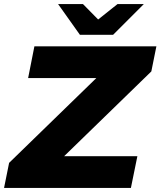

<svg xmlns="http://www.w3.org/2000/svg" viewBox="-40 -929 793 949"><path d="M-20 0 5 -124 508 -613 525 -543H99L130 -700H733L708 -576L205 -87L188 -157H639L607 0ZM355 -757 247 -909H370L493 -784H384L541 -909H671L519 -757Z"/></svg>

Font: Montserrat Thin ExtraBold
Style: Italic
Weight: 800
Italic angle: -11.3°
Version: Version 9.000